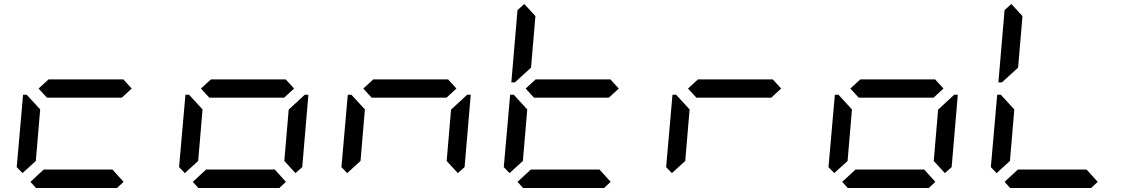

<svg xmlns="http://www.w3.org/2000/svg" viewBox="-20 -945 5752 965"><path d="M93 -75 64 -105 96 -469H114L126 -456L182 -395L160 -136ZM600 -546 642 -500 592 -454H216L174 -500L224 -546ZM601 -31 568 0H161L133 -31L200 -93H545Z M909 -75 880 -105 912 -469H930L942 -456L998 -395L976 -136ZM1416 -546 1458 -500 1408 -454H1032L990 -500L1040 -546ZM1417 -31 1384 0H977L949 -31L1016 -93H1361ZM1498 -456 1512 -469H1530L1499 -105L1465 -75L1409 -136L1431 -394Z M1725 -75 1696 -105 1728 -469H1746L1758 -456L1814 -395L1792 -136ZM2232 -546 2274 -500 2224 -454H1848L1806 -500L1856 -546ZM2314 -456 2328 -469H2346L2315 -105L2281 -75L2225 -136L2247 -394Z M2541 -75 2512 -105 2544 -469H2562L2574 -456L2630 -395L2608 -136ZM2582 -544 2568 -531H2550L2581 -894L2615 -925L2671 -864L2649 -605ZM3048 -546 3090 -500 3040 -454H2664L2622 -500L2672 -546ZM3049 -31 3016 0H2609L2581 -31L2648 -93H2993Z M3357 -75 3328 -105 3360 -469H3378L3390 -456L3446 -395L3424 -136ZM3864 -546 3906 -500 3856 -454H3480L3438 -500L3488 -546Z M4173 -75 4144 -105 4176 -469H4194L4206 -456L4262 -395L4240 -136ZM4680 -546 4722 -500 4672 -454H4296L4254 -500L4304 -546ZM4681 -31 4648 0H4241L4213 -31L4280 -93H4625ZM4762 -456 4776 -469H4794L4763 -105L4729 -75L4673 -136L4695 -394Z M4989 -75 4960 -105 4992 -469H5010L5022 -456L5078 -395L5056 -136ZM5030 -544 5016 -531H4998L5029 -894L5063 -925L5119 -864L5097 -605ZM5497 -31 5464 0H5057L5029 -31L5096 -93H5441Z"/></svg>

Font: DSEG7 Classic Mini
Style: Italic
Weight: 400
Italic angle: -5°
Designer: Keshikan(Twitter:@keshinomi_88pro)
Version: Version 0.46